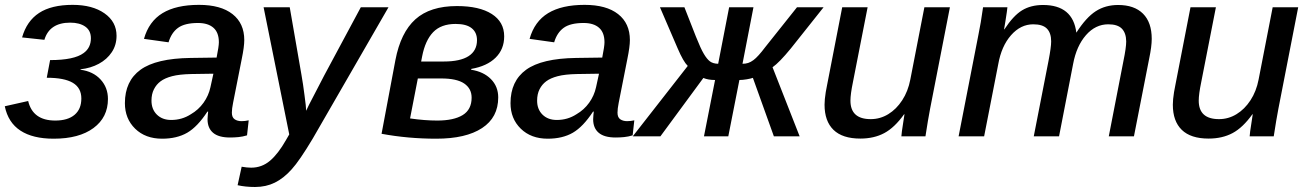

<svg xmlns="http://www.w3.org/2000/svg" viewBox="-22 -558 5354 786"><path d="M197.8 9.8Q112.3 9.8 61.8 -23.2Q11.2 -56.2 -2.4 -123L93.3 -144.5Q112.3 -64.5 204.1 -64.5Q255.4 -64.5 283.2 -87.9Q311 -111.3 311 -154.8Q311 -198.2 276.1 -219Q241.2 -239.7 169.4 -239.7L183.1 -312Q281.7 -312 320.3 -340.8Q350.1 -362.3 350.1 -401.4Q350.1 -433.1 326.9 -449.2Q303.7 -465.3 265.6 -465.3Q180.7 -465.3 159.7 -395L68.4 -404.8Q87.4 -471.7 137.9 -504.9Q188.5 -538.1 275.4 -538.1Q356.4 -538.1 405.8 -503.4Q455.1 -468.8 455.1 -411.6Q455.1 -373.5 435.5 -344.2Q416 -314.9 382.6 -296.9Q349.1 -278.8 307.6 -274.4V-272.5Q359.4 -265.6 389.6 -232.7Q419.9 -199.7 419.9 -152.8Q419.9 -77.6 360.8 -33.9Q301.8 9.8 197.8 9.8Z M919.4 4.9Q873 4.9 850.3 -14.4Q827.6 -33.7 827.6 -69.8Q827.6 -78.1 828.6 -85.9Q829.6 -93.8 830.1 -101.1H827.1Q786.6 -39.1 744.4 -14.6Q702.1 9.8 641.6 9.8Q573.2 9.8 531.2 -31.2Q489.3 -72.3 489.3 -135.7Q489.3 -226.1 553.2 -272.5Q617.2 -318.8 757.8 -320.8L864.7 -322.3Q874 -368.7 874 -384.8Q874 -424.8 851.8 -444.3Q829.6 -463.9 788.6 -463.9Q734.4 -463.9 707 -444.1Q679.7 -424.3 668 -384.8L567.4 -398.9Q587.4 -470.2 643.3 -504.2Q699.2 -538.1 792.5 -538.1Q881.8 -538.1 929.9 -500.2Q978 -462.4 978 -394Q978 -366.7 967.8 -317.4L932.1 -136.7Q927.2 -112.8 927.2 -96.7Q927.2 -77.6 938.5 -69.8Q949.7 -62 966.8 -62Q981.4 -62 996.1 -65.4L989.3 -3.9Q971.7 1.5 954.3 3.2Q937 4.9 919.4 4.9ZM598.1 -146Q598.1 -110.4 620.4 -88.6Q642.6 -66.9 678.7 -66.9Q723.1 -66.9 759.3 -90.3Q790.5 -108.4 811.3 -137.5Q832 -166.5 839.4 -200.7L851.6 -256.3L760.7 -254.9Q712.4 -253.9 682.6 -246.1Q652.8 -238.3 635.3 -225.1Q618.2 -212.4 608.2 -192.6Q598.1 -172.9 598.1 -146Z M1022 207.5Q983.4 207.5 950.7 200.2L967.3 124.5Q989.3 128.4 1006.3 128.4Q1049.8 128.4 1083.3 100.1Q1116.7 71.8 1148.9 15.1L1162.1 -7.8L1057.1 -528.3H1164.1L1211.9 -252.9Q1215.3 -234.9 1218.5 -212.4Q1221.7 -189.9 1224.6 -168Q1227.5 -146 1229.5 -128.9Q1231.4 -111.8 1231.4 -104.5Q1233.9 -109.9 1236.6 -115.7Q1239.3 -121.6 1242.7 -128.4L1305.2 -249L1455.1 -528.3H1568.4L1258.3 9.3Q1204.1 100.1 1171.9 135.3Q1139.2 171.9 1103 189.7Q1066.9 207.5 1022 207.5Z M2042 -409.2Q2042 -356.4 2006.8 -321.8Q1971.7 -287.1 1907.2 -275.9L1906.7 -272.5Q1957.5 -264.6 1987.5 -234.4Q2017.6 -204.1 2017.6 -159.2Q2017.6 -77.1 1951.4 -33.7Q1885.3 9.8 1763.7 9.8Q1648.4 9.8 1540 -10.3L1596.7 -312Q1618.2 -424.8 1678.5 -479Q1738.8 -533.2 1848.6 -533.2Q1940.4 -533.2 1991.2 -500.7Q2042 -468.3 2042 -409.2ZM1794.9 -306.2Q1862.3 -306.2 1896.5 -328.4Q1930.7 -350.6 1930.7 -393.6Q1930.7 -425.3 1908.9 -442.6Q1887.2 -460 1843.3 -460Q1783.7 -460 1751.2 -426.3Q1718.8 -392.6 1706.1 -327.1L1702.1 -306.2ZM1656.7 -73.2Q1716.3 -64.5 1768.1 -64.5Q1835.4 -64.5 1872.1 -86.9Q1908.7 -109.4 1908.7 -158.2Q1908.7 -195.3 1878.4 -216.1Q1848.1 -236.8 1784.2 -236.8H1688.5Z M2498 4.9Q2451.7 4.9 2429 -14.4Q2406.2 -33.7 2406.2 -69.8Q2406.2 -78.1 2407.2 -85.9Q2408.2 -93.8 2408.7 -101.1H2405.8Q2365.2 -39.1 2323 -14.6Q2280.8 9.8 2220.2 9.8Q2151.9 9.8 2109.9 -31.2Q2067.9 -72.3 2067.9 -135.7Q2067.9 -226.1 2131.8 -272.5Q2195.8 -318.8 2336.4 -320.8L2443.4 -322.3Q2452.6 -368.7 2452.6 -384.8Q2452.6 -424.8 2430.4 -444.3Q2408.2 -463.9 2367.2 -463.9Q2313 -463.9 2285.6 -444.1Q2258.3 -424.3 2246.6 -384.8L2146 -398.9Q2166 -470.2 2221.9 -504.2Q2277.8 -538.1 2371.1 -538.1Q2460.4 -538.1 2508.5 -500.2Q2556.6 -462.4 2556.6 -394Q2556.6 -366.7 2546.4 -317.4L2510.7 -136.7Q2505.9 -112.8 2505.9 -96.7Q2505.9 -77.6 2517.1 -69.8Q2528.3 -62 2545.4 -62Q2560.1 -62 2574.7 -65.4L2567.9 -3.9Q2550.3 1.5 2533 3.2Q2515.6 4.9 2498 4.9ZM2176.8 -146Q2176.8 -110.4 2199 -88.6Q2221.2 -66.9 2257.3 -66.9Q2301.8 -66.9 2337.9 -90.3Q2369.1 -108.4 2389.9 -137.5Q2410.6 -166.5 2418 -200.7L2430.2 -256.3L2339.4 -254.9Q2291 -253.9 2261.2 -246.1Q2231.4 -238.3 2213.9 -225.1Q2196.8 -212.4 2186.8 -192.6Q2176.8 -172.9 2176.8 -146Z M2905.3 -230.5Q2877.4 -230.5 2857.4 -238.8L2681.6 0H2568.4L2793.5 -288.1Q2775.4 -305.7 2752.4 -359.4L2679.7 -528.3H2779.8L2826.7 -408.7Q2846.7 -358.4 2859.4 -337.4Q2872.1 -315.9 2884.5 -306.6Q2897 -297.4 2918 -296.9L2962.9 -528.3H3062.5L3017.6 -296.9Q3030.3 -296.9 3040.8 -300.3Q3051.3 -303.7 3062.5 -312Q3071.8 -318.8 3084 -332.3Q3096.2 -345.7 3110.4 -364.7L3240.7 -528.3H3349.6L3215.3 -359.4Q3168.5 -302.2 3140.6 -282.7L3251.5 0H3146L3060.1 -239.3Q3052.2 -236.3 3035.2 -233.4Q3018.1 -230.5 3004.9 -230.5L2959.5 0H2859.9Z M3679.2 -90.3Q3640.1 -35.6 3598.1 -13.2Q3556.2 9.3 3500 9.3Q3426.8 9.3 3390.1 -26.4Q3353.5 -62 3353.5 -129.4Q3353.5 -139.2 3354.7 -152.6Q3356 -166 3358.4 -180.9Q3360.8 -195.8 3363.8 -209.5L3425.8 -528.3H3529.8L3469.7 -221.7Q3459.5 -172.4 3459.5 -146Q3459.5 -70.3 3542.5 -70.3Q3581.1 -70.3 3614.3 -90.6Q3647.5 -110.8 3671.4 -147.5Q3695.3 -184.1 3704.6 -232.4L3762.2 -528.3H3866.7L3785.6 -112.8Q3781.2 -90.8 3776.6 -62.7Q3772 -34.7 3766.6 0H3668Q3668 -3.4 3670.2 -20.8Q3672.4 -38.1 3675.8 -58.3Q3679.2 -78.6 3680.7 -90.3Z M4210 0 4270.5 -309.6Q4281.2 -364.7 4281.2 -388.7Q4281.2 -422.9 4263.9 -440.7Q4246.6 -458.5 4208 -458.5Q4156.2 -458.5 4116.9 -413.8Q4077.6 -369.1 4064.5 -294.9L4006.8 0H3902.3L3983.4 -415.5Q3993.2 -461.9 4002.4 -528.3H4102.1Q4102.1 -524.9 4099.6 -508.1Q4097.2 -491.2 4094 -471.4Q4090.8 -451.7 4088.4 -438H4089.8Q4126.5 -494.1 4162.4 -515.9Q4198.2 -537.6 4248 -537.6Q4370.1 -537.6 4384.3 -424.3Q4424.3 -486.8 4463.9 -512.2Q4503.4 -537.6 4555.2 -537.6Q4621.6 -537.6 4657.2 -502Q4692.9 -466.3 4692.9 -398.9Q4692.9 -368.2 4682.6 -318.8L4620.1 0H4517.1L4577.1 -308.6Q4588.4 -362.8 4588.4 -388.7Q4587.9 -422.9 4570.6 -440.7Q4553.2 -458.5 4515.1 -458.5Q4462.4 -458.5 4423.6 -414.1Q4384.8 -369.6 4371.1 -296.4L4313.5 0Z M5105 -90.3Q5065.9 -35.6 5023.9 -13.2Q4981.9 9.3 4925.8 9.3Q4852.5 9.3 4815.9 -26.4Q4779.3 -62 4779.3 -129.4Q4779.3 -139.2 4780.5 -152.6Q4781.7 -166 4784.2 -180.9Q4786.6 -195.8 4789.6 -209.5L4851.6 -528.3H4955.6L4895.5 -221.7Q4885.3 -172.4 4885.3 -146Q4885.3 -70.3 4968.3 -70.3Q5006.8 -70.3 5040 -90.6Q5073.2 -110.8 5097.2 -147.5Q5121.1 -184.1 5130.4 -232.4L5188 -528.3H5292.5L5211.4 -112.8Q5207 -90.8 5202.4 -62.7Q5197.8 -34.7 5192.4 0H5093.8Q5093.8 -3.4 5095.9 -20.8Q5098.1 -38.1 5101.6 -58.3Q5105 -78.6 5106.4 -90.3Z"/></svg>

Font: Arimo Medium
Style: Italic
Weight: 500
Italic angle: -12°
Designer: Steve Matteson
Foundry: Monotype Imaging Inc.
Version: Version 1.33